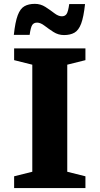

<svg xmlns="http://www.w3.org/2000/svg" viewBox="-20 -952 504 972"><path d="M412.5 -59.5V0H51.5V-59.5L143.5 -82.5V-624.5L51.5 -647.5V-707H412.5V-647.5L320.5 -624.5V-82.5ZM410.5 -931.5Q403.5 -866 390.8 -832.2Q378 -798.5 356.8 -786.5Q335.5 -774.5 304 -774.5Q275 -774.5 250.5 -790.2Q226 -806 205.5 -821.8Q185 -837.5 168 -837.5Q151.5 -837.5 143.5 -826Q135.5 -814.5 130 -775.5H50Q57 -841 69.8 -874.8Q82.5 -908.5 103.8 -920.5Q125 -932.5 156.5 -932.5Q185.5 -932.5 210 -916.8Q234.5 -901 255 -885.2Q275.5 -869.5 293 -869.5Q309 -869.5 317 -881Q325 -892.5 330.5 -931.5Z"/></svg>

Font: Newsreader Caption SemiBold
Style: Regular
Weight: 600
Designer: Hugues Gentile
Foundry: Production Type
Version: Version 1.001